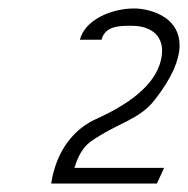

<svg xmlns="http://www.w3.org/2000/svg" viewBox="-20 -822 445 454"><path d="M101 -388H351L368 -425H156L160 -437C164 -449 175 -473 194 -487C260 -533 309 -538 346 -586C429 -692 411 -752 371 -780C349 -795 320 -802 297 -802C242 -802 180 -774 169 -728H220C229 -762 265 -761 291 -761C340 -761 370 -735 362 -687C353 -633 304 -584 206 -540C160 -519 114 -472 101 -388Z"/></svg>

Font: Charger Sport
Style: ExLitObl
Weight: 200
Designer: Jasper
Foundry: Cannot Into Space Fonts
Version: Version 1.1